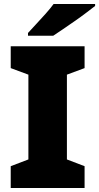

<svg xmlns="http://www.w3.org/2000/svg" viewBox="-20 -947 499 967"><path d="M406 0H34V-110L123 -144V-571L34 -604V-714H406V-604L317 -571V-144L406 -110ZM459 -917Q441 -903 414 -882.5Q387 -862 356 -840.5Q325 -819 296.5 -799.5Q268 -780 248 -767H121V-781Q138 -800 162 -825.5Q186 -851 210 -878Q234 -905 250 -927H459Z"/></svg>

Font: Noto Sans Georgian Black
Style: Regular
Weight: 900
Designer: Monotype Design Team, Akaki Razmadze
Foundry: Google LLC
Version: Version 2.005; ttfautohint (v1.8.4.7-5d5b)